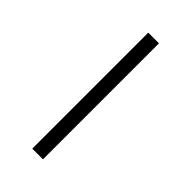

<svg xmlns="http://www.w3.org/2000/svg" viewBox="3 -400 254 254"><g transform="rotate(-45 129.5 -273.0)"><path d="M21 -263H238V-283H21Z"/></g></svg>

Font: Noto Serif Display ExtraCondensed Black
Style: Regular
Weight: 900
Width: 2
Designer: Monotype Design Team
Foundry: Monotype Imaging Inc.
Version: Version 2.009